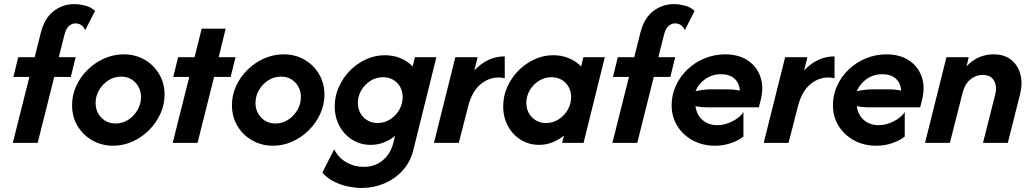

<svg xmlns="http://www.w3.org/2000/svg" viewBox="-20 -695 5012 934"><path d="M42.4 0 122.9 -320.8H45.1L68.8 -416.7H148.6L178.5 -535.4Q196.5 -606.9 241 -641Q285.4 -675 341.7 -675Q366 -675 394.4 -667.7Q422.9 -660.4 442.4 -642.4L395.1 -548.6Q386.8 -564.6 375.3 -572.9Q363.9 -581.2 346.5 -581.2Q331.2 -581.2 316.3 -569.4Q301.4 -557.6 293.1 -524.3L266 -416.7H347.9L324.3 -320.8H243.8L163.2 0Z M529.9 13.9Q475.7 13.9 430.2 -11.5Q384.7 -36.8 357.6 -81.6Q330.6 -126.4 330.6 -183.3Q330.6 -231.9 350.7 -276.4Q370.8 -320.8 406.2 -355.6Q441.7 -390.3 486.8 -410.4Q531.9 -430.6 581.9 -430.6Q638.9 -430.6 683.7 -404.5Q728.5 -378.5 754.5 -334Q780.6 -289.6 780.6 -234.7Q780.6 -186.1 760.1 -141.3Q739.6 -96.5 704.5 -61.5Q669.4 -26.4 624.3 -6.2Q579.2 13.9 529.9 13.9ZM542.4 -94.4Q576.4 -94.4 604.2 -112.5Q631.9 -130.6 649 -160.1Q666 -189.6 666 -222.2Q666 -263.9 638.9 -293.1Q611.8 -322.2 568.8 -322.2Q535.4 -322.2 507.3 -304.2Q479.2 -286.1 462.2 -256.9Q445.1 -227.8 445.1 -194.4Q445.1 -152.1 472.6 -123.3Q500 -94.4 542.4 -94.4Z M820.1 0 900.7 -320.8H822.9L846.5 -416.7H926.4L961.1 -555.6H1077.8L1043.8 -416.7H1125.7L1102.1 -320.8H1021.5L941 0Z M1307.6 13.9Q1253.5 13.9 1208 -11.5Q1162.5 -36.8 1135.4 -81.6Q1108.3 -126.4 1108.3 -183.3Q1108.3 -231.9 1128.5 -276.4Q1148.6 -320.8 1184 -355.6Q1219.4 -390.3 1264.6 -410.4Q1309.7 -430.6 1359.7 -430.6Q1416.7 -430.6 1461.5 -404.5Q1506.2 -378.5 1532.3 -334Q1558.3 -289.6 1558.3 -234.7Q1558.3 -186.1 1537.8 -141.3Q1517.4 -96.5 1482.3 -61.5Q1447.2 -26.4 1402.1 -6.2Q1356.9 13.9 1307.6 13.9ZM1320.1 -94.4Q1354.2 -94.4 1381.9 -112.5Q1409.7 -130.6 1426.7 -160.1Q1443.8 -189.6 1443.8 -222.2Q1443.8 -263.9 1416.7 -293.1Q1389.6 -322.2 1346.5 -322.2Q1313.2 -322.2 1285.1 -304.2Q1256.9 -286.1 1239.9 -256.9Q1222.9 -227.8 1222.9 -194.4Q1222.9 -152.1 1250.3 -123.3Q1277.8 -94.4 1320.1 -94.4Z M1739.6 219.4Q1711.1 219.4 1676.4 212.8Q1641.7 206.2 1608 189.9Q1574.3 173.6 1547.9 145.1L1605.6 31.2Q1625.7 72.2 1664.6 94.4Q1703.5 116.7 1748.6 116.7Q1803.5 116.7 1841.3 85.4Q1879.2 54.2 1892.4 3.5L1902.1 -34Q1877.8 -14.6 1847.9 -2.4Q1818.1 9.7 1783.3 9.7Q1734 9.7 1694.1 -14.9Q1654.2 -39.6 1631.2 -82.3Q1608.3 -125 1608.3 -177.8Q1608.3 -227.8 1628.5 -272.6Q1648.6 -317.4 1683 -352.1Q1717.4 -386.8 1761.1 -406.6Q1804.9 -426.4 1852.1 -426.4Q1892.4 -426.4 1927.4 -412.2Q1962.5 -397.9 1987.5 -371.5L1998.6 -416.7H2102.8L1991 33.3Q1976.4 93.8 1937.8 135.4Q1899.3 177.1 1847.6 198.3Q1795.8 219.4 1739.6 219.4ZM1816.7 -96.5Q1850 -96.5 1877.8 -114.2Q1905.6 -131.9 1922.2 -160.8Q1938.9 -189.6 1938.9 -222.2Q1938.9 -250 1926.7 -271.9Q1914.6 -293.8 1893.1 -306.6Q1871.5 -319.4 1843.1 -319.4Q1809.7 -319.4 1781.9 -301.7Q1754.2 -284 1737.5 -255.6Q1720.8 -227.1 1720.8 -194.4Q1720.8 -167.4 1733 -145.1Q1745.1 -122.9 1767 -109.7Q1788.9 -96.5 1816.7 -96.5Z M2091 0 2195.1 -416.7H2303.5L2287.5 -352.1Q2318.1 -385.4 2355.6 -403.1Q2393.1 -420.8 2435.4 -420.8V-313.9Q2422.9 -318.1 2406.2 -318.1Q2355.6 -318.1 2315.3 -283Q2275 -247.9 2256.9 -175.7L2211.8 0Z M2602.8 9.7Q2553.5 9.7 2513.5 -14.9Q2473.6 -39.6 2450.7 -82.3Q2427.8 -125 2427.8 -177.8Q2427.8 -227.8 2447.9 -272.6Q2468.1 -317.4 2502.4 -352.1Q2536.8 -386.8 2580.6 -406.6Q2624.3 -426.4 2671.5 -426.4Q2711.8 -426.4 2746.9 -412.2Q2781.9 -397.9 2806.9 -371.5L2818.1 -416.7H2922.2L2818.8 0H2714.6L2723.6 -35.4Q2698.6 -15.3 2668.1 -2.8Q2637.5 9.7 2602.8 9.7ZM2636.1 -96.5Q2669.4 -96.5 2697.2 -114.2Q2725 -131.9 2741.7 -160.8Q2758.3 -189.6 2758.3 -222.2Q2758.3 -250 2746.2 -271.9Q2734 -293.8 2712.5 -306.6Q2691 -319.4 2662.5 -319.4Q2629.2 -319.4 2601.4 -301.7Q2573.6 -284 2556.9 -255.6Q2540.3 -227.1 2540.3 -194.4Q2540.3 -167.4 2552.4 -145.1Q2564.6 -122.9 2586.5 -109.7Q2608.3 -96.5 2636.1 -96.5Z M2959 0 3039.6 -320.8H2961.8L2985.4 -416.7H3065.3L3095.1 -535.4Q3113.2 -606.9 3157.6 -641Q3202.1 -675 3258.3 -675Q3282.6 -675 3311.1 -667.7Q3339.6 -660.4 3359 -642.4L3311.8 -548.6Q3303.5 -564.6 3292 -572.9Q3280.6 -581.2 3263.2 -581.2Q3247.9 -581.2 3233 -569.4Q3218.1 -557.6 3209.7 -524.3L3182.6 -416.7H3264.6L3241 -320.8H3160.4L3079.9 0Z M3458.3 13.9Q3397.9 13.9 3350 -12.2Q3302.1 -38.2 3274.7 -82.6Q3247.2 -127.1 3247.2 -183.3Q3247.2 -233.3 3267.7 -278.1Q3288.2 -322.9 3324.3 -357.3Q3360.4 -391.7 3407.6 -411.1Q3454.9 -430.6 3507.6 -430.6Q3572.9 -430.6 3617 -401.4Q3661.1 -372.2 3678.8 -322.2Q3696.5 -272.2 3680.6 -209L3671.5 -172.9H3417.4Q3404.2 -172.9 3391 -174.3Q3377.8 -175.7 3363.2 -178.5Q3369.4 -134.7 3398.3 -110.4Q3427.1 -86.1 3470.1 -86.1Q3506.2 -86.1 3543.1 -104.9Q3579.9 -123.6 3596.5 -150V-30.6Q3570.8 -10.4 3534.4 1.7Q3497.9 13.9 3458.3 13.9ZM3363.2 -251.4Q3405.6 -260.4 3438.9 -260.4H3512.5Q3531.2 -260.4 3547.6 -259Q3563.9 -257.6 3579.2 -254.2Q3576.4 -291.7 3552.4 -312.8Q3528.5 -334 3487.5 -334Q3445.1 -334 3411.8 -311.1Q3378.5 -288.2 3363.2 -251.4Z M3695.1 0 3799.3 -416.7H3907.6L3891.7 -352.1Q3922.2 -385.4 3959.7 -403.1Q3997.2 -420.8 4039.6 -420.8V-313.9Q4027.1 -318.1 4010.4 -318.1Q3959.7 -318.1 3919.4 -283Q3879.2 -247.9 3861.1 -175.7L3816 0Z M4243.1 13.9Q4182.6 13.9 4134.7 -12.2Q4086.8 -38.2 4059.4 -82.6Q4031.9 -127.1 4031.9 -183.3Q4031.9 -233.3 4052.4 -278.1Q4072.9 -322.9 4109 -357.3Q4145.1 -391.7 4192.4 -411.1Q4239.6 -430.6 4292.4 -430.6Q4357.6 -430.6 4401.7 -401.4Q4445.8 -372.2 4463.5 -322.2Q4481.2 -272.2 4465.3 -209L4456.2 -172.9H4202.1Q4188.9 -172.9 4175.7 -174.3Q4162.5 -175.7 4147.9 -178.5Q4154.2 -134.7 4183 -110.4Q4211.8 -86.1 4254.9 -86.1Q4291 -86.1 4327.8 -104.9Q4364.6 -123.6 4381.2 -150V-30.6Q4355.6 -10.4 4319.1 1.7Q4282.6 13.9 4243.1 13.9ZM4147.9 -251.4Q4190.3 -260.4 4223.6 -260.4H4297.2Q4316 -260.4 4332.3 -259Q4348.6 -257.6 4363.9 -254.2Q4361.1 -291.7 4337.2 -312.8Q4313.2 -334 4272.2 -334Q4229.9 -334 4196.5 -311.1Q4163.2 -288.2 4147.9 -251.4Z M4479.9 0 4584 -416.7H4692.4L4681.9 -372.2Q4709 -402.1 4742.7 -416.3Q4776.4 -430.6 4811.8 -430.6Q4868.1 -430.6 4901 -402.4Q4934 -374.3 4944.4 -330.2Q4954.9 -286.1 4942.4 -237.5L4882.6 0H4761.8L4821.5 -236.1Q4831.2 -273.6 4815.6 -302.1Q4800 -330.6 4759.7 -330.6Q4728.5 -330.6 4701.4 -309.4Q4674.3 -288.2 4662.5 -243.1L4600.7 0Z"/></svg>

Font: Afacad
Style: Italic
Weight: 400
Italic angle: -14°
Designer: Kristian Moeller
Foundry: Dicotype
Version: Version 1.000